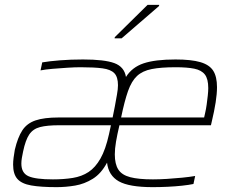

<svg xmlns="http://www.w3.org/2000/svg" viewBox="-20 -763 966 791"><path d="M213 8Q148 8 108.5 1Q69 -6 51.5 -26Q34 -46 34 -85Q34 -98 36 -113.5Q38 -129 41 -146Q53 -197 72 -226Q91 -255 126.5 -267Q162 -279 221 -279Q258 -279 295.5 -279Q333 -279 370 -279Q407 -279 444 -279L453 -324Q458 -352 462 -374Q466 -396 466 -412Q466 -446 451 -461.5Q436 -477 402 -481.5Q368 -486 312 -486Q289 -486 258 -484Q227 -482 197 -479.5Q167 -477 147 -473L154 -506Q183 -511 227 -514.5Q271 -518 322 -518Q410 -518 451 -503Q492 -488 499 -446Q524 -486 571.5 -502Q619 -518 703 -518Q768 -518 805.5 -507Q843 -496 858.5 -471.5Q874 -447 874 -404Q874 -377 868.5 -341.5Q863 -306 852 -260L849 -247H472Q463 -209 458 -179.5Q453 -150 453 -127Q453 -87 467.5 -64.5Q482 -42 516.5 -33Q551 -24 610 -24Q637 -24 668.5 -26Q700 -28 730.5 -31Q761 -34 784 -38L777 -5Q758 -1 730 2Q702 5 670.5 6.5Q639 8 609 8Q512 8 469.5 -16Q427 -40 421 -93Q397 -48 362.5 -26.5Q328 -5 289.5 1.5Q251 8 213 8ZM198 -24Q243 -24 280 -30Q317 -36 345 -54.5Q373 -73 394 -110Q415 -147 429 -210L437 -247H224Q174 -247 145 -239.5Q116 -232 100.5 -209Q85 -186 75 -138Q72 -124 70 -112Q68 -100 68 -89Q68 -50 97.5 -37Q127 -24 198 -24ZM479 -279H821L825 -297Q829 -314 831.5 -332.5Q834 -351 836 -369Q838 -387 838 -400Q838 -438 824 -456Q810 -474 780.5 -480Q751 -486 704 -486Q643 -486 605 -478.5Q567 -471 544.5 -450Q522 -429 507.5 -388Q493 -347 479 -279ZM452 -605 453 -610 588 -743H636L635 -738L481 -605Z"/></svg>

Font: Saira Thin
Style: Italic
Weight: 100
Italic angle: -12°
Designer: Hector Gatti with collaboration of the Omnibus-Type team
Foundry: Omnibus-Type
Version: Version 1.101